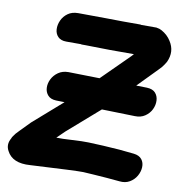

<svg xmlns="http://www.w3.org/2000/svg" viewBox="-88 -806 855 893"><g transform="rotate(10 339.5 -359.0)"><path d="M535 9Q562 12 582.5 0Q603 -12 614.5 -32Q626 -52 627 -73.5Q628 -95 616 -110.5Q604 -126 578 -129Q544 -133 508 -136Q472 -139 431 -141Q390 -143 362 -144Q334 -145 284 -142Q234 -139 212 -140H210L246 -175L396 -306Q486 -304 552 -302Q580 -301 600 -314.5Q620 -328 630 -348.5Q640 -369 639 -390.5Q638 -412 625 -426.5Q612 -441 585 -442Q559 -443 534 -443L622 -533Q631 -543 637 -549Q649 -564 656 -577Q680 -629 650 -675Q634 -701 605 -717Q594 -723 584 -724Q581 -724 581 -725H507L504 -726H421Q393 -727 343 -727L210 -728Q181 -728 161.5 -714Q142 -700 132.5 -679Q123 -658 124 -637Q125 -616 138.5 -602Q152 -588 178 -588H247Q249 -587 251 -587H269Q299 -586 384 -585H498L488 -574L360 -447Q259 -449 213 -450Q185 -450 165 -436Q145 -422 135 -401.5Q125 -381 126 -360.5Q127 -340 140 -325.5Q153 -311 179 -310Q198 -310 219 -309L82 -189L37 -143L20 -125Q15 -119 12 -114Q6 -107 4 -100Q-14 -69 2 -40Q29 13 112 7Q332 -5 361 -4Q380 -3 410 -1Q440 1 473 3.5Q506 6 535 9Z"/></g></svg>

Font: Balsamiq Sans
Style: Bold Italic
Weight: 700
Italic angle: -12°
Designer: Michael Angeles
Foundry: Balsamiq SRL
Version: Version 1.020; ttfautohint (v1.8.4.7-5d5b);gftools[0.9.26]